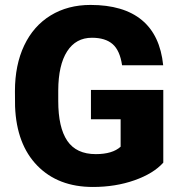

<svg xmlns="http://www.w3.org/2000/svg" viewBox="-20 -741 722 771"><path d="M635.7 -87.9Q596.2 -43.9 520 -17.1Q443.8 9.8 353 9.8Q213.4 9.8 129.9 -75.7Q46.4 -161.1 40.5 -313.5L40 -375Q40 -480 77.1 -558.3Q114.3 -636.7 183.3 -679Q252.4 -721.2 343.3 -721.2Q476.1 -721.2 549.6 -660.4Q623 -599.6 635.3 -479H470.2Q461.4 -538.6 432.1 -564Q402.8 -589.4 349.1 -589.4Q284.7 -589.4 249.5 -534.7Q214.4 -480 213.9 -378.4V-335.4Q213.9 -229 250.2 -175.5Q286.6 -122.1 364.7 -122.1Q431.6 -122.1 464.4 -151.9V-262.2H345.2V-379.9H635.7Z"/></svg>

Font: Vazir Black FD
Style: Black-FD
Weight: 900
Designer: Saber Rastikerdar
Foundry: Saber Rastikerdar
Version: Version 30.0.0